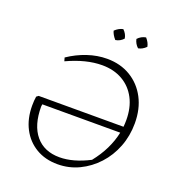

<svg xmlns="http://www.w3.org/2000/svg" viewBox="-150 -964 1008 1093"><g transform="rotate(20 354.0 -417.5)"><path d="M320 8Q245 8 189 -25.5Q133 -59 102 -118.5Q71 -178 71 -257Q71 -272 72 -286Q73 -300 75 -312L87 -321H601Q603 -341 603 -362Q603 -437 574 -492.5Q545 -548 492 -578.5Q439 -609 368 -609Q271 -609 157 -556L151 -577Q204 -613 263.5 -633Q323 -653 382 -653Q463 -653 524.5 -616Q586 -579 620.5 -513.5Q655 -448 655 -361Q655 -285 629 -218Q603 -151 556.5 -100.5Q510 -50 449.5 -21Q389 8 320 8ZM121 -269Q121 -156 172.5 -94.5Q224 -33 317 -33Q400 -33 497 -83Q573 -178 595 -283H123Q121 -272 121 -269ZM410 -843Q432 -822 436 -795Q416 -773 388 -769Q367 -793 361 -816Q384 -838 410 -843ZM548 -843Q569 -819 573 -795Q551 -773 526 -769Q505 -788 499 -816Q519 -838 548 -843Z"/></g></svg>

Font: Piazzolla SC ExtraLight
Style: Italic
Weight: 200
Italic angle: -11.3°
Designer: Juan Pablo del Peral
Foundry: Huerta Tipografica
Version: Version 1.330